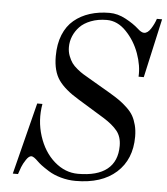

<svg xmlns="http://www.w3.org/2000/svg" viewBox="-53 -778 734 843"><g transform="rotate(5 314.0 -356.0)"><path d="M34 10 114 -306H137Q124 -233 146 -164.5Q168 -96 215 -55Q262 -14 319 -14Q404 -14 447.5 -49Q491 -84 491 -152Q491 -192 470.5 -217.5Q450 -243 410 -268L294 -339Q232 -376 204.5 -415Q177 -454 177 -520Q177 -574 193.5 -614.5Q210 -655 240 -680Q270 -705 309.5 -717.5Q349 -730 396 -730Q432 -730 467.5 -711Q503 -692 525 -672Q542 -656 554 -656Q570 -656 584 -678Q598 -700 605 -722H628L570 -462H547Q550 -510 530.5 -564Q511 -618 472.5 -658Q434 -698 387 -698Q348 -698 317 -686Q286 -674 268 -655Q250 -636 240.5 -613Q231 -590 231 -565Q231 -544 238 -526Q245 -508 253.5 -496Q262 -484 278 -471Q294 -458 305 -451.5Q316 -445 333 -435L427 -380Q454 -364 471 -352Q488 -340 506 -323Q524 -306 533.5 -289Q543 -272 549 -249Q555 -226 555 -198Q555 -98 490.5 -40Q426 18 311 18Q278 18 246 9Q214 0 191 -14.5Q168 -29 157 -37.5Q146 -46 139 -53Q119 -73 109 -73Q98 -73 86 -55Q74 -37 68 -21.5Q62 -6 57 10Z"/></g></svg>

Font: Old Standard TT
Style: Italic
Weight: 400
Italic angle: -15.2°
Designer: Alexey Kryukov <alexios@thessalonica.org.ru>
Version: Version 2.2